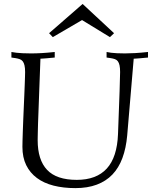

<svg xmlns="http://www.w3.org/2000/svg" viewBox="-20 -944 774 978"><path d="M38.1 -679.2Q48.8 -677.2 64 -675.3Q76.7 -673.8 95 -672.9Q113.3 -671.9 138.2 -671.9Q163.1 -671.9 192.9 -673.6Q222.7 -675.3 258.8 -679.2V-650.9Q246.1 -649.9 236.6 -648.9Q227.1 -647.9 218.8 -647.2Q210.4 -646.5 202.6 -646Q194.8 -645.5 186 -645Q182.6 -558.6 180.4 -495.8Q178.2 -433.1 176.5 -388.9Q174.8 -344.7 173.8 -316.4Q172.9 -288.1 172.6 -270.8Q172.4 -253.4 172.1 -244.4Q171.9 -235.4 171.9 -230Q171.9 -129.4 220 -78.6Q268.1 -27.8 371.1 -27.8Q471.2 -27.8 523.9 -85.4Q576.7 -143.1 581.1 -261.2Q586.4 -398.9 589.1 -477.3Q591.8 -555.7 591.8 -577.1Q591.8 -598.1 588.9 -611.3Q585.9 -624.5 580.1 -632.1Q574.2 -639.6 565.2 -642.8Q556.2 -646 543.9 -647.9L522.9 -650.9V-679.2Q532.2 -677.2 545.9 -675.3Q557.6 -673.8 575 -672.9Q592.3 -671.9 616.2 -671.9Q639.6 -671.9 668.7 -673.6Q697.8 -675.3 733.9 -679.2V-650.9Q721.2 -649.9 711.7 -648.9Q702.1 -647.9 693.8 -647.2Q685.5 -646.5 677.7 -646Q669.9 -645.5 661.1 -645L627.9 -253.9Q622.1 -189 603.5 -138.9Q585 -88.9 552.5 -54.9Q520 -21 472.9 -3.4Q425.8 14.2 363.8 14.2Q302.7 14.2 252.9 1.5Q203.1 -11.2 168 -37.4Q132.8 -63.5 113.5 -102.8Q94.2 -142.1 94.2 -195.8Q94.2 -206.1 94.7 -226.8Q95.2 -247.6 96.2 -274.7Q97.2 -301.8 98.4 -333.3Q99.6 -364.7 101.1 -396.5Q102.5 -428.2 103.8 -458.5Q105 -488.8 106 -513.4Q106.9 -538.1 107.4 -554.9Q107.9 -571.8 107.9 -577.1Q107.9 -598.1 104.7 -611.3Q101.6 -624.5 95.5 -632.1Q89.4 -639.6 80.1 -642.8Q70.8 -646 59.1 -647.9L38.1 -650.9V-679.2ZM249 -754.9 230 -774.9 400.9 -923.8 561 -774.9 540 -754.9 397.9 -841.8Z"/></svg>

Font: Simonetta
Style: Regular
Weight: 400
Version: Version 1.004